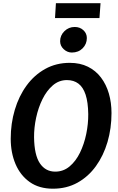

<svg xmlns="http://www.w3.org/2000/svg" viewBox="-20 -1136 716 1164"><path d="M301 8Q217.5 8 160.5 -32.2Q103.5 -72.5 74.2 -141.2Q45 -210 45 -295Q45 -387.5 69.8 -470.5Q94.5 -553.5 141.2 -617.5Q188 -681.5 254.2 -718.2Q320.5 -755 403 -755Q465.5 -755 513 -731.5Q560.5 -708 592.2 -666Q624 -624 640 -569Q656 -514 656 -450.5Q656 -358 631.8 -275.2Q607.5 -192.5 561.5 -128.8Q515.5 -65 449.8 -28.5Q384 8 301 8ZM315 -95.5Q364 -95.5 401.8 -127Q439.5 -158.5 464.8 -210.2Q490 -262 502.8 -323.5Q515.5 -385 515 -444Q514 -516.5 499 -562Q484 -607.5 455.5 -629Q427 -650.5 385.5 -650.5Q337.5 -650.5 300.2 -618.5Q263 -586.5 237.5 -534.8Q212 -483 199 -422.2Q186 -361.5 186.5 -303.5Q188 -195.5 222 -145.5Q256 -95.5 315 -95.5ZM415.5 -817.5Q388 -817.5 366.2 -837.8Q344.5 -858 344.5 -886Q344.5 -921.5 370.5 -947Q396.5 -972.5 433 -972.5Q464.5 -972.5 485.5 -953Q506.5 -933.5 506.5 -905.5Q506.5 -869 481 -843.2Q455.5 -817.5 415.5 -817.5ZM313.5 -1026.5 319 -1116.5H589.5L583 -1026.5Z"/></svg>

Font: Merriweather Sans SemiBold
Style: Italic
Weight: 600
Italic angle: -7.5°
Designer: Eben Sorkin
Foundry: Eben Sorkin
Version: Version 2.001